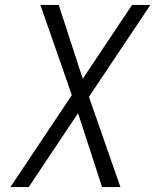

<svg xmlns="http://www.w3.org/2000/svg" viewBox="-20 -755 640 775"><path d="M22 0 270 -371 143 -735H217L314 -437L513 -735H587L339 -364L466 0H392L295 -298L96 0Z"/></svg>

Font: Iosevka Aile Light Oblique
Style: Regular
Weight: 300
Italic angle: -9°
Designer: Belleve Invis
Foundry: Belleve Invis
Version: Version 31.1.0; ttfautohint (v1.8.4)